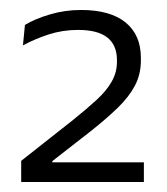

<svg xmlns="http://www.w3.org/2000/svg" viewBox="-20 -728 334 385"><path d="M22.5 -363V-405.5L126.5 -487.5Q154.5 -510 174.2 -528.2Q194 -546.5 204.2 -564.8Q214.5 -583 214.5 -604V-607.5Q214.5 -637.5 195.2 -652.8Q176 -668 136.5 -668Q105.5 -668 77.8 -659Q50 -650 26 -637L30 -678Q49.5 -690 79.8 -699Q110 -708 142.5 -708Q201 -708 231.8 -683Q262.5 -658 262.5 -612V-607Q262.5 -579 250.5 -556.2Q238.5 -533.5 216 -511.8Q193.5 -490 162 -465L85 -405V-394L64.5 -402.5H268.5V-363Z"/></svg>

Font: Anek Telugu Medium Light
Style: Regular
Weight: 300
Version: Version 1.003